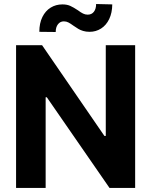

<svg xmlns="http://www.w3.org/2000/svg" viewBox="-20 -931 749 951"><path d="M649.4 0H522.5L211.9 -449.2H206.1V0H59.6V-707H188.5L497.1 -257.8H503.9V-707H649.4ZM289.1 -909.2Q311.5 -909.2 327.9 -901.9Q344.2 -894.5 366.2 -879.9Q380.4 -869.1 391.4 -863.8Q402.3 -858.4 414.1 -858.4Q434.1 -858.4 445.1 -872.8Q456.1 -887.2 456.1 -911.1L536.1 -909.2Q535.6 -867.2 520.8 -836.4Q505.9 -805.7 480.5 -789.6Q455.1 -773.4 423.8 -773.4Q405.8 -773.4 391.6 -777.8Q377.4 -782.2 368.2 -787.8Q358.9 -793.5 343.8 -803.7Q329.1 -814.5 318.8 -819.8Q308.6 -825.2 295.9 -825.2Q278.3 -825.2 267.1 -810.8Q255.9 -796.4 255.9 -772.5L174.8 -773.4Q174.8 -815.9 189.9 -846.7Q205.1 -877.4 231 -893.3Q256.8 -909.2 289.1 -909.2Z"/></svg>

Font: WEMIX Pretendard
Style: Bold
Weight: 700
Designer: Base glyphs from Inter by Rasmus Andersson; Hangeul glyphs from Noto Sans CJK(Source Han Sans) by Jang Soo-young and Kan
Foundry: Kil Hyung-jin
Version: Version 1.000